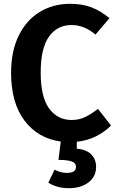

<svg xmlns="http://www.w3.org/2000/svg" viewBox="-20 -728 611 1005"><path d="M382 14V50Q433 55 458 80.5Q483 106 483 146Q483 196 443.5 226.5Q404 257 340 257Q307 257 279.5 249Q252 241 233 228L266 160Q297 177 330 177Q378 177 378 145Q378 126 356.5 117.5Q335 109 286 109L298 13Q178 -4 108 -97Q38 -190 38 -347Q38 -460 78 -541.5Q118 -623 188 -665.5Q258 -708 346 -708Q411 -708 459 -689.5Q507 -671 553 -633L480 -547Q421 -597 354 -597Q280 -597 236.5 -536.5Q193 -476 193 -347Q193 -222 236.5 -161Q280 -100 355 -100Q394 -100 425 -115Q456 -130 493 -158L561 -71Q529 -38 483.5 -15Q438 8 382 14Z"/></svg>

Font: Wolseley Sans SemiBold
Style: Regular
Weight: 600
Designer: Carrois Corporate & Edenspiekermann AG
Foundry: Carrois Corporate GbR & Edenspiekermann AG
Version: Version 4.202